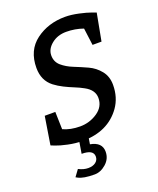

<svg xmlns="http://www.w3.org/2000/svg" viewBox="-167 -809 925 1127"><g transform="rotate(-20 296.0 -245.5)"><path d="M134 -205 137 -96Q183 -75 242.5 -75Q302 -75 351 -108Q400 -141 400 -196Q400 -246 344 -276Q319 -290 289 -302Q259 -314 229 -329Q199 -344 174 -363Q118 -406 118 -485Q118 -595 195 -652.5Q272 -710 378 -710Q416 -710 462 -700Q508 -690 535 -680L562 -670L530 -500H474L460 -607Q409 -625 354.5 -625Q300 -625 262.5 -594.5Q225 -564 225 -524Q225 -484 254 -459Q283 -434 324.5 -417.5Q366 -401 407.5 -382Q449 -363 478 -327Q507 -291 507 -239Q507 -160 466 -102Q386 10 227 10Q183 10 136.5 0Q90 -10 65 -20L40 -30L68 -205ZM144 155Q175 171 204 171Q233 171 250.5 157.5Q268 144 268 122Q268 79 195 79L208 0H267L260 43Q332 56 332 115Q332 159 298 189Q264 219 226 219Q156 219 125 202L114 196Z"/></g></svg>

Font: Bitter
Style: Italic
Weight: 400
Italic angle: -9°
Designer: Sol Matas
Foundry: Sol Matas
Version: Version 1.001